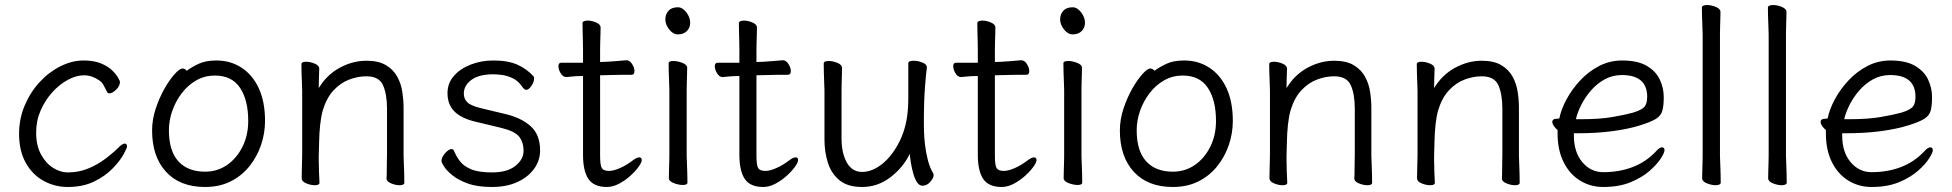

<svg xmlns="http://www.w3.org/2000/svg" viewBox="-20 -727 7776 765"><path d="M486 -143Q486 -137 472 -111.5Q458 -86 429 -56Q400 -26 355.5 -4Q311 18 250 18Q198 18 153.5 -6.5Q109 -31 82.5 -78.5Q56 -126 56 -194Q56 -254 78.5 -307Q101 -360 138 -400Q175 -440 221 -463Q267 -486 313 -486Q354 -486 382 -474.5Q410 -463 426.5 -447Q443 -431 450.5 -417.5Q458 -404 458 -401Q458 -385 443 -370Q428 -355 416 -355Q410 -355 407 -360Q400 -374 393 -387Q386 -400 375 -407Q346 -427 315 -427Q284 -427 250.5 -409Q217 -391 188.5 -359.5Q160 -328 142 -287Q124 -246 124 -199Q124 -147 143.5 -111.5Q163 -76 192 -58Q221 -40 250 -40Q293 -40 330 -55Q367 -70 398.5 -93.5Q430 -117 453 -140Q468 -155 477 -155Q486 -155 486 -143Z M724 -445Q744 -460 772 -473Q800 -486 842 -486Q899 -486 943 -457Q987 -428 1011.5 -374.5Q1036 -321 1036 -245Q1036 -197 1020.5 -150.5Q1005 -104 974.5 -65.5Q944 -27 899.5 -4.5Q855 18 797 18Q697 18 641.5 -42.5Q586 -103 586 -207Q586 -251 600.5 -294.5Q615 -338 635.5 -374Q656 -410 676 -432Q696 -454 707 -454Q717 -454 724 -445ZM797 -43Q846 -43 884.5 -69.5Q923 -96 946 -142Q969 -188 969 -245Q969 -328 936.5 -377Q904 -426 836 -426Q796 -426 762.5 -407Q729 -388 704.5 -356Q680 -324 666.5 -285.5Q653 -247 653 -208Q653 -126 690.5 -84.5Q728 -43 797 -43Z M1520 -17Q1521 -25 1521 -44Q1521 -63 1521.5 -83.5Q1522 -104 1522 -115V-293Q1522 -352 1506 -387.5Q1490 -423 1440 -423Q1406 -423 1371.5 -410Q1337 -397 1309 -367Q1281 -337 1266 -287Q1259 -262 1255.5 -228.5Q1252 -195 1251.5 -162Q1251 -129 1250 -105V-89Q1250 -65 1251 -42Q1252 -19 1253 1Q1253 11 1234 11Q1218 11 1200 3.5Q1182 -4 1182 -17Q1182 -25 1182.5 -46Q1183 -67 1183.5 -87.5Q1184 -108 1184 -115V-364Q1184 -374 1183 -395Q1182 -416 1181.5 -438Q1181 -460 1181 -471Q1181 -481 1200 -481Q1216 -481 1234 -473.5Q1252 -466 1252 -453Q1252 -453 1251.5 -439Q1251 -425 1250.5 -407Q1250 -389 1250 -376Q1282 -429 1333.5 -457Q1385 -485 1440 -485Q1488 -485 1517.5 -467.5Q1547 -450 1562.5 -422Q1578 -394 1583 -361Q1588 -328 1588 -297V-105Q1588 -99 1589 -78Q1590 -57 1590.5 -34Q1591 -11 1591 1Q1591 11 1572 11Q1556 11 1538 3.5Q1520 -4 1520 -16Z M1875 -242Q1819 -255 1791 -282.5Q1763 -310 1763 -356Q1763 -395 1788 -424Q1813 -453 1855 -469.5Q1897 -486 1946 -486Q2004 -486 2041 -469.5Q2078 -453 2106 -423Q2108 -421 2108 -414Q2108 -401 2097.5 -385Q2087 -369 2076 -369Q2070 -369 2060 -382Q2045 -405 2022.5 -415.5Q2000 -426 1979 -428.5Q1958 -431 1946 -431Q1888 -431 1858 -408.5Q1828 -386 1828 -354Q1828 -334 1841.5 -320Q1855 -306 1896 -296L1992 -273Q2057 -258 2094.5 -224Q2132 -190 2132 -128Q2132 -88 2108.5 -55Q2085 -22 2042 -2Q1999 18 1940 18Q1882 18 1843.5 4Q1805 -10 1782 -29Q1759 -48 1749 -64Q1739 -80 1739 -85Q1739 -100 1753.5 -116.5Q1768 -133 1779 -133Q1786 -133 1789 -126Q1797 -106 1811.5 -86Q1826 -66 1856 -53Q1886 -40 1940 -40Q2001 -40 2033.5 -66Q2066 -92 2066 -126Q2066 -161 2048 -183Q2030 -205 1975 -218Z M2303 -424H2298Q2276 -424 2264 -422.5Q2252 -421 2237 -420H2236Q2223 -420 2214 -435Q2205 -450 2205 -463Q2205 -477 2216 -477H2303V-528Q2303 -538 2302.5 -559Q2302 -580 2301.5 -602Q2301 -624 2301 -635Q2301 -640 2307 -642.5Q2313 -645 2321 -645Q2337 -645 2355 -637.5Q2373 -630 2373 -617Q2373 -609 2372.5 -592.5Q2372 -576 2371.5 -558Q2371 -540 2371 -528V-480L2399 -481Q2417 -482 2441 -484Q2465 -486 2475 -487H2476Q2489 -487 2498.5 -472Q2508 -457 2508 -444Q2508 -429 2496 -429Q2486 -429 2458 -429Q2430 -429 2410 -428L2371 -427V-108Q2371 -68 2378 -57Q2385 -46 2407 -46Q2424 -46 2449.5 -57Q2475 -68 2500 -87Q2517 -100 2527 -100Q2537 -100 2537 -89Q2537 -80 2524.5 -62.5Q2512 -45 2491.5 -26.5Q2471 -8 2446.5 5Q2422 18 2398 18Q2346 18 2324.5 -14Q2303 -46 2303 -110Z M2730 -636Q2730 -617 2717 -603.5Q2704 -590 2681 -590Q2662 -590 2646.5 -609.5Q2631 -629 2631 -650Q2631 -670 2643.5 -684Q2656 -698 2681 -698Q2699 -698 2714.5 -678Q2730 -658 2730 -636ZM2647 -368Q2647 -378 2646 -399Q2645 -420 2644.5 -442Q2644 -464 2644 -475Q2644 -484 2663 -484Q2680 -484 2699 -476.5Q2718 -469 2718 -457Q2718 -449 2717.5 -432.5Q2717 -416 2716.5 -398Q2716 -380 2716 -368V-105Q2716 -99 2717 -78Q2718 -57 2718.5 -34Q2719 -11 2719 1Q2719 10 2700 10Q2684 10 2664.5 2.5Q2645 -5 2645 -17Q2645 -25 2645.5 -43.5Q2646 -62 2646.5 -80Q2647 -98 2647 -105Z M2926 -424H2921Q2899 -424 2887 -422.5Q2875 -421 2860 -420H2859Q2846 -420 2837 -435Q2828 -450 2828 -463Q2828 -477 2839 -477H2926V-528Q2926 -538 2925.5 -559Q2925 -580 2924.5 -602Q2924 -624 2924 -635Q2924 -640 2930 -642.5Q2936 -645 2944 -645Q2960 -645 2978 -637.5Q2996 -630 2996 -617Q2996 -609 2995.5 -592.5Q2995 -576 2994.5 -558Q2994 -540 2994 -528V-480L3022 -481Q3040 -482 3064 -484Q3088 -486 3098 -487H3099Q3112 -487 3121.5 -472Q3131 -457 3131 -444Q3131 -429 3119 -429Q3109 -429 3081 -429Q3053 -429 3033 -428L2994 -427V-108Q2994 -68 3001 -57Q3008 -46 3030 -46Q3047 -46 3072.5 -57Q3098 -68 3123 -87Q3140 -100 3150 -100Q3160 -100 3160 -89Q3160 -80 3147.5 -62.5Q3135 -45 3114.5 -26.5Q3094 -8 3069.5 5Q3045 18 3021 18Q2969 18 2947.5 -14Q2926 -46 2926 -110Z M3673 -457Q3670 -439 3665.5 -381Q3661 -323 3661 -237Q3661 -229 3661.5 -205.5Q3662 -182 3665.5 -151Q3669 -120 3677 -89Q3685 -58 3699 -35Q3700 -33 3700 -29Q3700 -18 3686.5 -2.5Q3673 13 3656 13Q3643 13 3634 -0.5Q3625 -14 3619 -35Q3613 -56 3609.5 -77.5Q3606 -99 3605 -114Q3578 -59 3527.5 -20.5Q3477 18 3415 18Q3357 18 3324.5 -9Q3292 -36 3278.5 -79Q3265 -122 3265 -171V-368Q3265 -374 3264 -395Q3263 -416 3262.5 -439.5Q3262 -463 3262 -474Q3262 -484 3282 -484Q3298 -484 3316.5 -476.5Q3335 -469 3335 -456Q3335 -448 3334.5 -431.5Q3334 -415 3333.5 -397.5Q3333 -380 3333 -368V-175Q3333 -117 3354 -79.5Q3375 -42 3415 -42Q3456 -42 3496.5 -75Q3537 -108 3565.5 -166.5Q3594 -225 3598 -301Q3599 -317 3599 -342.5Q3599 -368 3599 -395V-475Q3599 -485 3620 -485Q3637 -485 3655 -478Q3673 -471 3673 -459Z M3876 -424H3871Q3849 -424 3837 -422.5Q3825 -421 3810 -420H3809Q3796 -420 3787 -435Q3778 -450 3778 -463Q3778 -477 3789 -477H3876V-528Q3876 -538 3875.5 -559Q3875 -580 3874.5 -602Q3874 -624 3874 -635Q3874 -640 3880 -642.5Q3886 -645 3894 -645Q3910 -645 3928 -637.5Q3946 -630 3946 -617Q3946 -609 3945.5 -592.5Q3945 -576 3944.5 -558Q3944 -540 3944 -528V-480L3972 -481Q3990 -482 4014 -484Q4038 -486 4048 -487H4049Q4062 -487 4071.5 -472Q4081 -457 4081 -444Q4081 -429 4069 -429Q4059 -429 4031 -429Q4003 -429 3983 -428L3944 -427V-108Q3944 -68 3951 -57Q3958 -46 3980 -46Q3997 -46 4022.5 -57Q4048 -68 4073 -87Q4090 -100 4100 -100Q4110 -100 4110 -89Q4110 -80 4097.5 -62.5Q4085 -45 4064.5 -26.5Q4044 -8 4019.5 5Q3995 18 3971 18Q3919 18 3897.5 -14Q3876 -46 3876 -110Z M4303 -636Q4303 -617 4290 -603.5Q4277 -590 4254 -590Q4235 -590 4219.5 -609.5Q4204 -629 4204 -650Q4204 -670 4216.5 -684Q4229 -698 4254 -698Q4272 -698 4287.5 -678Q4303 -658 4303 -636ZM4220 -368Q4220 -378 4219 -399Q4218 -420 4217.5 -442Q4217 -464 4217 -475Q4217 -484 4236 -484Q4253 -484 4272 -476.5Q4291 -469 4291 -457Q4291 -449 4290.5 -432.5Q4290 -416 4289.5 -398Q4289 -380 4289 -368V-105Q4289 -99 4290 -78Q4291 -57 4291.5 -34Q4292 -11 4292 1Q4292 10 4273 10Q4257 10 4237.5 2.5Q4218 -5 4218 -17Q4218 -25 4218.5 -43.5Q4219 -62 4219.5 -80Q4220 -98 4220 -105Z M4580 -445Q4600 -460 4628 -473Q4656 -486 4698 -486Q4755 -486 4799 -457Q4843 -428 4867.5 -374.5Q4892 -321 4892 -245Q4892 -197 4876.5 -150.5Q4861 -104 4830.5 -65.5Q4800 -27 4755.5 -4.5Q4711 18 4653 18Q4553 18 4497.5 -42.5Q4442 -103 4442 -207Q4442 -251 4456.5 -294.5Q4471 -338 4491.5 -374Q4512 -410 4532 -432Q4552 -454 4563 -454Q4573 -454 4580 -445ZM4653 -43Q4702 -43 4740.5 -69.5Q4779 -96 4802 -142Q4825 -188 4825 -245Q4825 -328 4792.5 -377Q4760 -426 4692 -426Q4652 -426 4618.5 -407Q4585 -388 4560.5 -356Q4536 -324 4522.5 -285.5Q4509 -247 4509 -208Q4509 -126 4546.5 -84.5Q4584 -43 4653 -43Z M5376 -17Q5377 -25 5377 -44Q5377 -63 5377.5 -83.5Q5378 -104 5378 -115V-293Q5378 -352 5362 -387.5Q5346 -423 5296 -423Q5262 -423 5227.5 -410Q5193 -397 5165 -367Q5137 -337 5122 -287Q5115 -262 5111.5 -228.5Q5108 -195 5107.5 -162Q5107 -129 5106 -105V-89Q5106 -65 5107 -42Q5108 -19 5109 1Q5109 11 5090 11Q5074 11 5056 3.5Q5038 -4 5038 -17Q5038 -25 5038.5 -46Q5039 -67 5039.5 -87.5Q5040 -108 5040 -115V-364Q5040 -374 5039 -395Q5038 -416 5037.5 -438Q5037 -460 5037 -471Q5037 -481 5056 -481Q5072 -481 5090 -473.5Q5108 -466 5108 -453Q5108 -453 5107.5 -439Q5107 -425 5106.5 -407Q5106 -389 5106 -376Q5138 -429 5189.5 -457Q5241 -485 5296 -485Q5344 -485 5373.5 -467.5Q5403 -450 5418.5 -422Q5434 -394 5439 -361Q5444 -328 5444 -297V-105Q5444 -99 5445 -78Q5446 -57 5446.5 -34Q5447 -11 5447 1Q5447 11 5428 11Q5412 11 5394 3.5Q5376 -4 5376 -16Z M5964 -17Q5965 -25 5965 -44Q5965 -63 5965.5 -83.5Q5966 -104 5966 -115V-293Q5966 -352 5950 -387.5Q5934 -423 5884 -423Q5850 -423 5815.5 -410Q5781 -397 5753 -367Q5725 -337 5710 -287Q5703 -262 5699.5 -228.5Q5696 -195 5695.5 -162Q5695 -129 5694 -105V-89Q5694 -65 5695 -42Q5696 -19 5697 1Q5697 11 5678 11Q5662 11 5644 3.5Q5626 -4 5626 -17Q5626 -25 5626.5 -46Q5627 -67 5627.5 -87.5Q5628 -108 5628 -115V-364Q5628 -374 5627 -395Q5626 -416 5625.5 -438Q5625 -460 5625 -471Q5625 -481 5644 -481Q5660 -481 5678 -473.5Q5696 -466 5696 -453Q5696 -453 5695.5 -439Q5695 -425 5694.5 -407Q5694 -389 5694 -376Q5726 -429 5777.5 -457Q5829 -485 5884 -485Q5932 -485 5961.5 -467.5Q5991 -450 6006.5 -422Q6022 -394 6027 -361Q6032 -328 6032 -297V-105Q6032 -99 6033 -78Q6034 -57 6034.5 -34Q6035 -11 6035 1Q6035 11 6016 11Q6000 11 5982 3.5Q5964 -4 5964 -16Z M6251 -196V-186Q6251 -121 6284.5 -81Q6318 -41 6368 -41Q6432 -41 6485.5 -61.5Q6539 -82 6579 -125Q6586 -133 6592 -136.5Q6598 -140 6602 -140Q6612 -140 6612 -128Q6612 -119 6597.5 -96Q6583 -73 6553 -46.5Q6523 -20 6477 -1Q6431 18 6368 18Q6317 18 6275.5 -7.5Q6234 -33 6210 -81Q6186 -129 6186 -195V-209Q6177 -216 6171 -225Q6165 -234 6165 -241Q6165 -254 6184 -254Q6185 -254 6188.5 -254.5Q6192 -255 6193 -255Q6200 -291 6221.5 -331Q6243 -371 6276 -406.5Q6309 -442 6351.5 -464Q6394 -486 6443 -486Q6505 -486 6541.5 -464.5Q6578 -443 6593.5 -409.5Q6609 -376 6609 -340Q6609 -306 6603.5 -286Q6598 -266 6578 -253.5Q6558 -241 6513 -227Q6468 -213 6405.5 -204.5Q6343 -196 6264 -196ZM6279 -252Q6353 -252 6403 -260.5Q6453 -269 6486 -278Q6522 -289 6532.5 -302Q6543 -315 6543 -341Q6543 -428 6442 -428Q6405 -428 6374 -411Q6343 -394 6319.5 -367Q6296 -340 6280.5 -309.5Q6265 -279 6259 -252Z M6764 -590Q6764 -600 6763 -621Q6762 -642 6761.5 -664Q6761 -686 6761 -697Q6761 -702 6767 -704.5Q6773 -707 6781 -707Q6798 -707 6816.5 -699.5Q6835 -692 6835 -679Q6835 -671 6834.5 -654.5Q6834 -638 6833.5 -620Q6833 -602 6833 -590V-105Q6833 -99 6834 -78Q6835 -57 6835.5 -34Q6836 -11 6836 1Q6836 6 6830 8.5Q6824 11 6816 11Q6800 11 6781 3.5Q6762 -4 6762 -17Q6762 -25 6762.5 -43.5Q6763 -62 6763.5 -80Q6764 -98 6764 -105Z M7027 -590Q7027 -600 7026 -621Q7025 -642 7024.5 -664Q7024 -686 7024 -697Q7024 -702 7030 -704.5Q7036 -707 7044 -707Q7061 -707 7079.5 -699.5Q7098 -692 7098 -679Q7098 -671 7097.5 -654.5Q7097 -638 7096.5 -620Q7096 -602 7096 -590V-105Q7096 -99 7097 -78Q7098 -57 7098.5 -34Q7099 -11 7099 1Q7099 6 7093 8.5Q7087 11 7079 11Q7063 11 7044 3.5Q7025 -4 7025 -17Q7025 -25 7025.5 -43.5Q7026 -62 7026.5 -80Q7027 -98 7027 -105Z M7320 -196V-186Q7320 -121 7353.5 -81Q7387 -41 7437 -41Q7501 -41 7554.5 -61.5Q7608 -82 7648 -125Q7655 -133 7661 -136.5Q7667 -140 7671 -140Q7681 -140 7681 -128Q7681 -119 7666.5 -96Q7652 -73 7622 -46.5Q7592 -20 7546 -1Q7500 18 7437 18Q7386 18 7344.5 -7.5Q7303 -33 7279 -81Q7255 -129 7255 -195V-209Q7246 -216 7240 -225Q7234 -234 7234 -241Q7234 -254 7253 -254Q7254 -254 7257.5 -254.5Q7261 -255 7262 -255Q7269 -291 7290.5 -331Q7312 -371 7345 -406.5Q7378 -442 7420.5 -464Q7463 -486 7512 -486Q7574 -486 7610.5 -464.5Q7647 -443 7662.5 -409.5Q7678 -376 7678 -340Q7678 -306 7672.5 -286Q7667 -266 7647 -253.5Q7627 -241 7582 -227Q7537 -213 7474.5 -204.5Q7412 -196 7333 -196ZM7348 -252Q7422 -252 7472 -260.5Q7522 -269 7555 -278Q7591 -289 7601.5 -302Q7612 -315 7612 -341Q7612 -428 7511 -428Q7474 -428 7443 -411Q7412 -394 7388.5 -367Q7365 -340 7349.5 -309.5Q7334 -279 7328 -252Z"/></svg>

Font: Moon Stars Kai T
Style: Regular
Weight: 400
Designer: GuiWonder
Version: Version 1.101